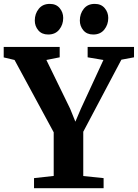

<svg xmlns="http://www.w3.org/2000/svg" viewBox="-38 -990 726 1010"><path d="M244.5 -64.5V-294L38.5 -674.5L-18.5 -688V-743H276V-688.5L206 -674.5L331 -418L358.5 -350L387.5 -418L506 -674.5L423 -688.5V-743H667V-688.5L600.5 -676L400 -297V-64L507 -53V0H141V-53ZM215 -808.5Q182 -808.5 163.5 -830.5Q145 -852.5 145 -882Q145 -917.5 165.8 -943.5Q186.5 -969.5 223.5 -969.5H224.5Q257.5 -969.5 276 -947.2Q294.5 -925 294.5 -895.5Q294.5 -860.5 273.8 -834.5Q253 -808.5 216 -808.5ZM452 -808.5Q419 -808.5 400.5 -830.5Q382 -852.5 382 -882Q382 -917.5 402.5 -943.5Q423 -969.5 460 -969.5H461Q494 -969.5 512.8 -947.2Q531.5 -925 531.5 -895.5Q531.5 -860.5 510.8 -834.5Q490 -808.5 453 -808.5Z"/></svg>

Font: Merriweather Text Regular
Style: Bold
Weight: 700
Designer: Eben Sorkin
Foundry: Eben Sorkin
Version: Version 2.100; ttfautohint (v1.7.19-72a1) -l 8 -r 50 -G 200 